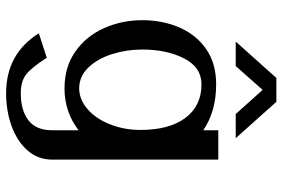

<svg xmlns="http://www.w3.org/2000/svg" viewBox="-168 -572 924 628"><g transform="rotate(90 294.0 -258.0)"><path d="M235 -700 116 -567H196L274 -655L353 -567H432L313 -700ZM406 -510V-461Q344 -503 256 -503Q187 -503 140 -470Q93 -437 69.5 -382Q46 -327 46 -261Q46 -195 72 -136.5Q98 -78 148.5 -42.5Q199 -7 269 -7Q346 -7 406 -53V34Q406 86 373.5 111Q341 136 285 136Q246 136 223.5 118.5Q201 101 169 51L89 77Q156 184 285 184Q343 184 392.5 166Q442 148 472 114Q502 80 502 34V-510ZM405 -255Q405 -202 386.5 -155.5Q368 -109 336.5 -82Q305 -55 269 -55Q230 -55 201 -85Q172 -115 157 -162.5Q142 -210 142 -261Q142 -341 171 -398Q200 -455 256 -455Q326 -455 365.5 -402.5Q405 -350 405 -255Z"/></g></svg>

Font: LXGW Marker Gothic
Style: Regular
Weight: 400
Version: Version 1.001